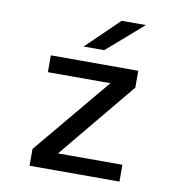

<svg xmlns="http://www.w3.org/2000/svg" viewBox="-80 -780 809 854"><g transform="rotate(10 325.0 -353.0)"><path d="M109.5 0V-76L400 -424H117.5V-500H512.5V-424L224.5 -76H515.5V0ZM347.5 -564H254L401 -706H510.5Z"/></g></svg>

Font: Trispace
Style: Regular
Weight: 400
Designer: Tyler Finck
Foundry: Etcetera Type Company
Version: Version 1.210; ttfautohint (v1.8.3)